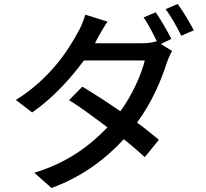

<svg xmlns="http://www.w3.org/2000/svg" viewBox="-20 -873 1040 968"><path d="M957 -720C939 -756 903 -816 876 -853L815 -827C843 -790 873 -735 894 -693L957 -720ZM604 -171C646 -138 681 -107 710 -81L781 -168C750 -193 714 -224 671 -255C745 -355 794 -470 821 -557C828 -577 838 -600 848 -616L791 -651L844 -677C824 -716 790 -775 765 -811L704 -785C728 -752 752 -702 772 -663L769 -665C750 -658 724 -655 696 -655H459C463 -663 466 -669 470 -677C481 -696 501 -734 522 -764L410 -799C402 -770 386 -731 373 -711C325 -621 233 -477 60 -369L142 -306C249 -380 335 -477 403 -568H710C692 -495 646 -393 587 -312C520 -358 454 -401 395 -436L328 -368C361 -348 397 -323 434 -296L442 -290C454 -281 467 -272 479 -263L488 -256C489 -255 491 -254 492 -253L500 -247C502 -246 503 -245 505 -244L513 -237C516 -235 519 -233 522 -231C435 -141 324 -54 153 -2L240 75C403 14 515 -75 604 -171Z"/></svg>

Font: Glow Sans SC Normal Medium
Style: Regular
Weight: 600
Designer: Ryoko NISHIZUKA (kana, bopomofo & ideographs); Paul D. Hunt (Latin, Greek & Cyrillic); Sandoll Communications, Soo-young
Version: Version 0.93